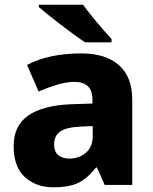

<svg xmlns="http://www.w3.org/2000/svg" viewBox="-20 -786 650 816"><path d="M326 -559Q429 -559 485.5 -509Q542 -459 542 -363V0H425L392 -74H388Q353 -29 314 -9.5Q275 10 206 10Q134 10 86 -33Q38 -76 38 -165Q38 -252 100 -295Q162 -338 282 -343L373 -346V-359Q373 -402 353 -420Q333 -438 297 -438Q262 -438 222.5 -426Q183 -414 144 -397L95 -510Q140 -534 198 -546.5Q256 -559 326 -559ZM323 -248Q260 -245 235 -226.5Q210 -208 210 -173Q210 -141 228 -126.5Q246 -112 275 -112Q316 -112 345 -137Q374 -162 374 -206V-250ZM333 -766Q349 -744 371 -716.5Q393 -689 415.5 -663.5Q438 -638 454 -620V-606H342Q322 -619 295 -638.5Q268 -658 239.5 -680Q211 -702 186 -722Q161 -742 145 -756V-766Z"/></svg>

Font: Noto Sans Khmer UI ExtraBold
Style: Regular
Weight: 800
Designer: Danh Hong and the Monotype Design Team
Foundry: Monotype Imaging Inc.
Version: Version 2.002; ttfautohint (v1.8.4.7-5d5b)